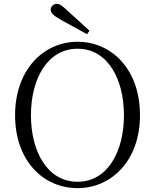

<svg xmlns="http://www.w3.org/2000/svg" viewBox="-20 -958 802 993"><path d="M443 -799C405 -833 368 -868 333 -899C303 -928 289 -938 273 -938C256 -938 242 -924 242 -908C242 -892 256 -877 296 -855C340 -831 385 -806 430 -781ZM381 15C557 15 704 -128 704 -362C704 -600 557 -742 381 -742C205 -742 58 -597 58 -362C58 -125 205 15 381 15ZM381 -18C224 -18 140 -176 140 -362C140 -548 224 -706 381 -706C538 -706 621 -548 621 -362C621 -176 538 -18 381 -18Z"/></svg>

Font: Noto Serif TC Light
Style: Regular
Weight: 300
Designer: Ryoko NISHIZUKA 西塚涼子 (kana & ideographs); Frank Grießhammer (Latin, Greek & Cyrillic); Wenlong ZHANG 张文龙 (bopomofo); San
Foundry: Adobe
Version: Version 2.001;hotconv 1.1.0;makeotfexe 2.6.0